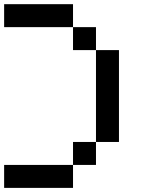

<svg xmlns="http://www.w3.org/2000/svg" viewBox="-20 -798 707 929"><path d="M444.4 -111.1V-555.6H555.6V-111.1ZM0 111.1V0H333.3V111.1ZM0 -666.7V-777.8H333.3V-666.7ZM333.3 0V-111.1H444.4V0ZM333.3 -555.6V-666.7H444.4V-555.6Z"/></svg>

Font: Pixeloid Mono
Style: Regular
Weight: 400
Monospace: yes
Designer: GGBotNet
Foundry: GGBotNet
Version: 0.5